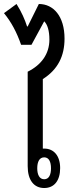

<svg xmlns="http://www.w3.org/2000/svg" viewBox="-43 -937 362 964"><path d="M281 -743C281 -856 225 -917 152 -917L96 -804H93C81 -841 66 -875 40 -917L-23 -871C14 -826 41 -775 63 -712H115L179 -830C195 -814 205 -784 205 -738C205 -667 165 -611 96 -577V-103C96 -33 127 7 179 7C230 7 259 -31 259 -93C259 -154 228 -191 179 -191C177 -191 174 -191 172 -191V-540C248 -588 281 -656 281 -743ZM179 -147C203 -147 213 -124 213 -92C213 -60 203 -37 179 -37C155 -37 144 -60 144 -92C144 -125 155 -147 179 -147Z"/></svg>

Font: Noto Sans Thai Looped ExtraCondensed
Style: Regular
Weight: 400
Width: 2
Designer: Sasikarn Vongin, Ben Mitchell
Foundry: The Fontpad Ltd
Version: Version 1.001